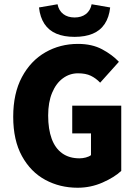

<svg xmlns="http://www.w3.org/2000/svg" viewBox="-20 -869 640 901"><path d="M344 12Q261 12 192.5 -25Q124 -62 83 -136.5Q42 -211 42 -321Q42 -431 83 -507.5Q124 -584 193 -623.5Q262 -663 346 -663Q412 -663 459.5 -637.5Q507 -612 538 -579L450 -481Q430 -502 406 -513.5Q382 -525 346 -525Q307 -525 275 -501.5Q243 -478 224.5 -433.5Q206 -389 206 -327Q206 -263 222.5 -218Q239 -173 272 -149.5Q305 -126 353 -126Q368 -126 383 -130Q398 -134 407 -141V-243H319V-373H549V-67Q517 -37 461.5 -12.5Q406 12 344 12ZM330 -696Q280 -696 244.5 -711Q209 -726 188.5 -757Q168 -788 163 -834L250 -849Q256 -819 277 -803Q298 -787 330 -787Q362 -787 383 -803Q404 -819 410 -849L497 -834Q492 -788 471.5 -757Q451 -726 415.5 -711Q380 -696 330 -696Z"/></svg>

Font: Source Code Pro ExtraBold
Style: Regular
Weight: 800
Monospace: yes
Designer: Paul D. Hunt, Teo Tuominen
Foundry: Adobe Systems Incorporated
Version: Version 1.018;hotconv 1.0.116;makeotfexe 2.5.65601